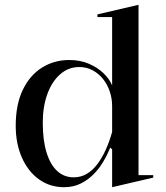

<svg xmlns="http://www.w3.org/2000/svg" viewBox="-20 -765 691 800"><path d="M557.2 -745V-35.4H618.5V-25L447.2 15V-142.3L439.2 -150.3Q427.7 -120.9 410.2 -91.3Q392.8 -61.7 368.9 -37.9Q345.1 -14.1 314.8 0.5Q284.4 15 247.5 15Q187.5 15 141.9 -18.1Q96.3 -51.1 70.9 -109.2Q45.5 -167.2 45.5 -240.7Q45.5 -330 75.2 -391.1Q104.9 -452.2 155.5 -483.6Q206.1 -515 268.4 -515Q314.2 -515 350.5 -499.3Q386.7 -483.7 411.6 -459.6Q436.6 -435.5 447.2 -409V-694H385.9V-705ZM310.5 -485.7Q265.1 -485.7 230.8 -455.6Q196.4 -425.4 177.3 -373.1Q158.2 -320.7 158.2 -253.8Q158.2 -180.9 173.9 -129.8Q189.6 -78.8 218.4 -52.4Q247.3 -26.1 287.1 -26.1Q317.3 -26.1 341.9 -40.8Q366.5 -55.5 386.2 -81.9Q406 -108.3 421.2 -142.3Q436.3 -176.2 447.2 -215.2V-323.5Q447.2 -354.8 437.2 -384.1Q427.3 -413.5 409.1 -436.2Q390.9 -458.8 365.8 -472.2Q340.7 -485.7 310.5 -485.7Z"/></svg>

Font: Kalnia Thin
Style: Regular
Weight: 100
Version: Version 1.105